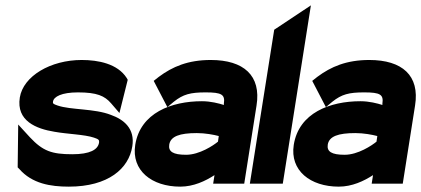

<svg xmlns="http://www.w3.org/2000/svg" viewBox="-20 -686 1573 717"><path d="M54 -322C40 -234 116 -205 183 -194C233 -185 295 -184 331 -172C349 -166 351 -163 350 -154C346 -127 316 -110 250 -110C173 -110 140 -122 92 -173L48 -221L46 -61L52 -55C100 0 169 11 237 11C385 11 461 -57 474 -139C485 -206 442 -240 394 -257C333 -281 244 -275 195 -292C177 -298 177 -300 178 -307C181 -325 210 -341 271 -341C342 -341 371 -328 395 -300L426 -264L457 -388L453 -395C419 -448 347 -462 285 -462C169 -462 67 -402 54 -322Z M485 -145C470 -49 547 11 653 11C703 11 747 -10 781 -32L776 0H892L938 -292C956 -404 890 -462 767 -462C682 -462 624 -437 573 -399L554 -384L605 -286L629 -306C664 -334 691 -341 748 -341C808 -341 821 -333 816 -299V-294C797 -300 767 -308 734 -308C621 -308 504 -265 485 -145ZM612 -146C617 -177 651 -189 715 -189C746 -189 778 -183 797 -178L794 -157C777 -143 725 -108 675 -108C626 -108 608 -120 612 -146Z M913 0H1036L1141 -666L1004 -575Z M1077 -145C1062 -49 1139 11 1245 11C1295 11 1339 -10 1373 -32L1368 0H1484L1530 -292C1548 -404 1482 -462 1359 -462C1274 -462 1216 -437 1165 -399L1146 -384L1197 -286L1221 -306C1256 -334 1283 -341 1340 -341C1400 -341 1413 -333 1408 -299V-294C1389 -300 1359 -308 1326 -308C1213 -308 1096 -265 1077 -145ZM1204 -146C1209 -177 1243 -189 1307 -189C1338 -189 1370 -183 1389 -178L1386 -157C1369 -143 1317 -108 1267 -108C1218 -108 1200 -120 1204 -146Z"/></svg>

Font: Charger Pro
Style: UltraNarObl
Weight: 900
Designer: Jasper
Foundry: Cannot Into Space Fonts
Version: Version 1.09